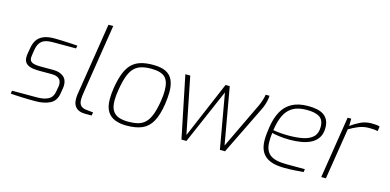

<svg xmlns="http://www.w3.org/2000/svg" viewBox="-71 -1174 3233 1592"><g transform="rotate(15 1545.0 -378.5)"><path d="M276 6Q258 6 228 5.5Q198 5 165.5 4Q133 3 105.5 1Q78 -1 65 -2L69 -28H284Q343 -28 380 -47.5Q417 -67 425 -117L433 -163Q434 -168 434 -171.5Q434 -175 434 -179Q434 -246 350 -246H241Q197 -246 168.5 -254.5Q140 -263 126 -281Q112 -299 112 -327Q112 -337 113 -347Q114 -357 116 -368L124 -413Q131 -452 149.5 -479.5Q168 -507 204 -522.5Q240 -538 298 -538Q323 -538 360.5 -536.5Q398 -535 435.5 -533Q473 -531 496 -529L491 -504H291Q228 -504 199.5 -481Q171 -458 162 -412L155 -370Q153 -356 152 -347.5Q151 -339 151 -332Q151 -305 173.5 -294Q196 -283 247 -283H356Q408 -283 441 -258Q474 -233 474 -184Q474 -178 473.5 -172Q473 -166 472 -159L464 -110Q454 -46 404.5 -20Q355 6 276 6Z M704 0Q653 0 626 -25.5Q599 -51 599 -99Q599 -122 602 -142Q605 -162 608 -180L700 -763H741L650 -187Q649 -177 646.5 -163.5Q644 -150 642.5 -135.5Q641 -121 641 -106Q641 -69 658.5 -53Q676 -37 706 -34L765 -28L760 0Z M1059 6Q1004 6 961 -10.5Q918 -27 894 -66Q870 -105 870 -171Q870 -194 872 -218Q874 -242 878 -267Q891 -347 912 -399.5Q933 -452 964.5 -482Q996 -512 1040 -525Q1084 -538 1145 -538Q1214 -538 1255 -517.5Q1296 -497 1314.5 -456Q1333 -415 1333 -355Q1333 -332 1330.5 -305Q1328 -278 1324 -249Q1309 -152 1277.5 -96Q1246 -40 1193.5 -17Q1141 6 1059 6ZM1065 -29Q1112 -29 1147.5 -38Q1183 -47 1209 -71.5Q1235 -96 1253 -141.5Q1271 -187 1283 -258Q1288 -287 1290 -311Q1292 -335 1292 -356Q1292 -436 1257 -469.5Q1222 -503 1138 -503Q1089 -503 1053 -492.5Q1017 -482 991.5 -456Q966 -430 948.5 -382Q931 -334 919 -258Q915 -234 913 -212.5Q911 -191 911 -172Q911 -113 931 -82.5Q951 -52 985.5 -40.5Q1020 -29 1065 -29Z M1531 0 1422 -532H1464L1561 -47L1767 -532H1803L1889 -45L2077 -438Q2083 -450 2089.5 -467.5Q2096 -485 2101.5 -504.5Q2107 -524 2109 -540H2142Q2142 -522 2137.5 -500.5Q2133 -479 2126 -458Q2119 -437 2109 -417L1905 0H1861L1778 -471L1574 0Z M2417 6Q2341 6 2292.5 -14Q2244 -34 2221 -74.5Q2198 -115 2198 -174Q2198 -206 2201.5 -235Q2205 -264 2209 -292Q2221 -369 2251.5 -425Q2282 -481 2337 -511Q2392 -541 2475 -541Q2519 -541 2553 -533.5Q2587 -526 2610 -510Q2633 -494 2646 -467.5Q2659 -441 2659 -403Q2659 -351 2637 -317.5Q2615 -284 2578 -265Q2541 -246 2495 -238.5Q2449 -231 2400 -231Q2347 -231 2305 -237Q2263 -243 2244 -248Q2241 -230 2240 -211Q2239 -192 2239 -173Q2239 -97 2282 -62.5Q2325 -28 2427 -28H2583L2579 -2Q2552 0 2507.5 3Q2463 6 2417 6ZM2379 -262Q2449 -262 2503 -273Q2557 -284 2588 -314Q2619 -344 2619 -399Q2619 -459 2582.5 -483Q2546 -507 2472 -507Q2397 -507 2351.5 -479.5Q2306 -452 2281.5 -399.5Q2257 -347 2247 -273Q2272 -268 2307 -265Q2342 -262 2379 -262Z M2731 0 2815 -532H2846L2845 -469Q2880 -495 2923.5 -516.5Q2967 -538 3018 -538Q3040 -538 3058.5 -536.5Q3077 -535 3090 -530L3084 -489Q3068 -493 3050 -494.5Q3032 -496 3011 -496Q2961 -496 2919 -478.5Q2877 -461 2841 -439L2771 0Z"/></g></svg>

Font: Exo Thin ExtraLight
Style: Italic
Weight: 250
Italic angle: -9°
Version: Version 2.000